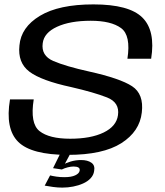

<svg xmlns="http://www.w3.org/2000/svg" viewBox="-20 -701 750 874"><path d="M264 153Q289 153 313.2 148.2Q337.5 143.5 358.2 134.2Q379 125 392.5 110.5Q406 96 408.5 77.5Q413.5 52 396.2 39.8Q379 27.5 349 27.5Q325 27.5 302 34.2Q279 41 267 49.5L261.5 70.5Q273.5 64.5 288 60.8Q302.5 57 315 57Q329.5 57 337 61.5Q344.5 66 342.5 76.5Q340 89 322.2 97.2Q304.5 105.5 273 105.5Q253.5 105.5 236.8 103Q220 100.5 208 97.5L183.5 144Q202 147.5 222.5 150.2Q243 153 264 153ZM261.5 70.5 299 0.5H253L221.5 64.5ZM288.5 4Q448.5 4 532.2 -49.2Q616 -102.5 625.5 -189Q635.5 -273 581.2 -308.5Q527 -344 385.5 -375.5Q279.5 -399 223 -423.2Q166.5 -447.5 174.5 -504.5Q180.5 -552 239.8 -579.2Q299 -606.5 393 -606.5Q485.5 -606.5 531 -573.2Q576.5 -540 560 -433.5H668Q688.5 -561.5 628 -621.2Q567.5 -681 405.5 -681Q248 -681 161.8 -629Q75.5 -577 68.5 -494Q60 -415.5 113.8 -374.8Q167.5 -334 304.5 -304.5Q408.5 -280.5 467 -257.5Q525.5 -234.5 517 -176.5Q510 -126 451.8 -97.8Q393.5 -69.5 299.5 -69.5Q204 -69.5 160 -104.2Q116 -139 133.5 -248.5H25.5Q3 -114.5 63 -55.2Q123 4 288.5 4Z"/></svg>

Font: Anybody SemiExpanded
Style: Italic
Weight: 400
Width: 6
Italic angle: -10°
Version: Version 1.113;gftools[0.9.25]